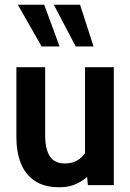

<svg xmlns="http://www.w3.org/2000/svg" viewBox="-20 -785 550 814"><path d="M232.5 9Q168 9 127.5 -18.2Q87 -45.5 68.2 -93.2Q49.5 -141 49.5 -203V-500H171.5V-211Q171.5 -153 191.2 -122.5Q211 -92 255 -92Q293.5 -92 319 -112.8Q344.5 -133.5 361 -169.5L340.5 -100V-500H462.5V0H352.5L345.5 -76.5L372.5 -59Q350.5 -30 314 -10.5Q277.5 9 232.5 9ZM376.5 -588H301L208 -765H319.5ZM232.5 -588H156.5L55.5 -765H167.5Z"/></svg>

Font: Cabin
Style: Bold
Weight: 700
Width: 4
Designer: Pablo Impallari
Foundry: Pablo Impallari. http://www.impallari.com Igino Marini. http://www.ikern.com
Version: Version 3.001